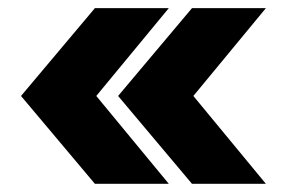

<svg xmlns="http://www.w3.org/2000/svg" viewBox="-20 -527 704 477"><path d="M215.8 -70.3 32.2 -288.6 215.8 -506.8H399.4L219.2 -288.6L399.4 -70.3ZM457 -70.3 273.4 -288.6 457 -506.8H640.6L460.4 -288.6L640.6 -70.3Z"/></svg>

Font: Inter 28pt ExtraBold
Style: Regular
Weight: 800
Designer: Rasmus Andersson
Foundry: rsms
Version: Version 4.001;git-66647c0bb